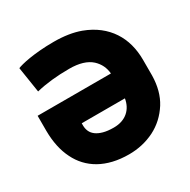

<svg xmlns="http://www.w3.org/2000/svg" viewBox="-166 -894 1051 1061"><g transform="rotate(-30 359.5 -363.5)"><path d="M362.2 9.9Q307.2 9.9 261.2 -1.1Q215.2 -12.1 178.4 -32.8Q141.7 -53.6 114.2 -83.1Q86.6 -112.6 68.5 -149.9Q30.5 -225.5 29.8 -331V-427.6H497.5Q492.9 -484.4 451.3 -523.1Q404.8 -565.3 311.1 -565.3Q190.7 -565.3 99.4 -542.6L73.9 -706Q82.7 -709.9 102.8 -715.2Q122.9 -720.5 153.2 -725.5Q183.6 -730.5 223.4 -733.8Q263.1 -737.2 311.1 -737.2Q407.7 -737.2 478.7 -711.3Q532.7 -691.1 572.3 -660.2Q611.9 -629.3 637.8 -589.8Q663.7 -550.4 676.3 -503.6Q688.9 -456.7 688.9 -404.8V-304Q687.1 -206 644.2 -137.4Q597.7 -64.3 523.8 -27Q449.2 9.9 362.2 9.9ZM362.2 -160.5Q391.3 -160.5 414.4 -168.5Q437.5 -176.5 454.2 -191.1Q470.9 -205.6 481.4 -225.7Q491.8 -245.7 495.7 -269.9H220.2V-255.7Q220.2 -235.8 227.8 -218.4Q235.4 -201 252.5 -188.2Q269.5 -175.4 296.5 -168Q323.5 -160.5 362.2 -160.5Z"/></g></svg>

Font: Linik Sans Black
Style: Regular
Weight: 900
Designer: Fonts by Rasmus Andersson / Changes by Cristiano Sobral with parts from Marc Monis
Foundry: rsms
Version: Version 3.020; ttfautohint (v1.6)